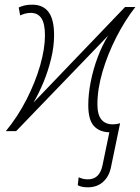

<svg xmlns="http://www.w3.org/2000/svg" viewBox="-20 -560 600 820"><path d="M355 240Q340 240 329.5 237.5Q319 235 312 231L316 197Q324 201 334 203.5Q344 206 355 206Q406 206 418 145L447 5Q405 4 381 -22Q357 -48 357 -111Q357 -158 367.5 -211Q378 -264 397 -315Q416 -366 442 -408L49 0H5Q56 -62 93.5 -135.5Q131 -209 151.5 -280.5Q172 -352 172 -409Q172 -460 156.5 -482.5Q141 -505 112 -505Q98 -505 86 -501.5Q74 -498 66 -494L60 -528Q70 -533 84 -536.5Q98 -540 118 -540Q164 -540 187.5 -508.5Q211 -477 211 -410Q211 -362 198.5 -310Q186 -258 166 -209.5Q146 -161 123 -122L514 -530H558Q513 -472 476.5 -400.5Q440 -329 418 -254.5Q396 -180 396 -114Q396 -70 413 -49.5Q430 -29 461 -29Q480 -29 493 -34L454 154Q446 194 420 217Q394 240 355 240Z"/></svg>

Font: Noto Sans Disp ExtLt
Style: Italic
Weight: 200
Italic angle: -12°
Designer: Monotype Design Team
Foundry: Monotype Imaging Inc.
Version: Version 2.000;GOOG;noto-source:20170915:90ef993387c0